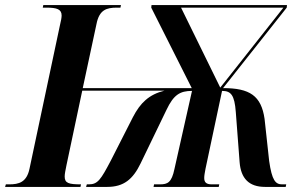

<svg xmlns="http://www.w3.org/2000/svg" viewBox="-42 -734 1201 754"><path d="M-22 0H274L276 -10C227 -10 212 -15 212 -41C212 -51 215 -65 219 -85L281 -378H604C543 -363 509 -330 480 -274L393 -103C354 -29 342 -10 307 -10H299L296 0H379C444 0 480 -30 510 -92L612 -303C640 -362 665 -377 712 -377L643 -70C632 -17 616 -10 586 -10H563L561 0H817L819 -10H790C768 -10 760 -18 760 -35C760 -45 762 -54 765 -71L830 -377C865 -377 879 -361 884 -294L899 -97C904 -34 935 0 999 0H1080L1082 -10H1066C1040 -10 1026 -25 1015 -102L997 -267C984 -358 939 -388 834 -388L1084 -704L1085 -714H553L552 -704L711 -388H283L337 -640C348 -696 377 -704 417 -704H431L433 -714H128L126 -704H140C181 -704 200 -698 200 -673C200 -666 198 -653 193 -633L74 -72C63 -18 32 -10 -6 -10H-19ZM823 -390 669 -704H1071Z"/></svg>

Font: Noto Serif Display Condensed
Style: Bold Italic
Weight: 700
Width: 3
Italic angle: -12°
Designer: Monotype Design Team
Foundry: Monotype Imaging Inc.
Version: Version 2.009